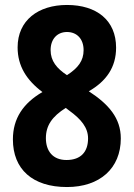

<svg xmlns="http://www.w3.org/2000/svg" viewBox="-20 -744 540 774"><path d="M250 -724C134 -724 51 -662 51 -553C51 -478 87 -421 151 -373C74 -328 32 -267 32 -182C32 -62 111 10 250 10C382 10 467 -65 467 -186C467 -268 418 -324 338 -376C409 -417 448 -473 448 -552C448 -662 370 -724 250 -724ZM250 -615C290 -615 317 -587 317 -542C317 -499 295 -470 250 -441C209 -468 184 -498 184 -542C184 -587 211 -615 250 -615ZM165 -187C165 -238 190 -274 245 -309L258 -299C308 -263 335 -229 335 -186C335 -133 307 -99 248 -99C193 -99 165 -135 165 -187Z"/></svg>

Font: Noto Sans Arabic UI Cn
Style: Bold
Weight: 700
Width: 3
Designer: Monotype Design Team, Nadine Chahine and Nizar Qandah
Foundry: Monotype Imaging Inc.
Version: Version 2.010